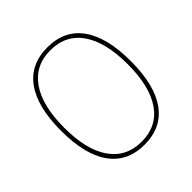

<svg xmlns="http://www.w3.org/2000/svg" viewBox="-192 -852 1004 1004"><g transform="rotate(-45 310.0 -350.0)"><path d="M310 10Q184 10 118 -82Q52 -174 52 -350Q52 -526 118 -618Q184 -710 310 -710Q436 -710 502 -618Q568 -526 568 -350Q568 -174 502 -82Q436 10 310 10ZM310 -12Q424 -12 484.5 -99.5Q545 -187 545 -350Q545 -513 484.5 -600.5Q424 -688 310 -688Q197 -688 136 -600.5Q75 -513 75 -350Q75 -187 136 -99.5Q197 -12 310 -12Z"/></g></svg>

Font: Lexend Thin
Style: Regular
Weight: 100
Designer: Bonnie Shaver-Troup, Thomas Jockin
Foundry: Lexend
Version: Version 1.007; ttfautohint (v1.8.3)